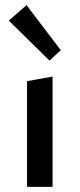

<svg xmlns="http://www.w3.org/2000/svg" viewBox="-20 -725 309 745"><path d="M172 -490 14 -645 83 -705 216 -530ZM85 0V-410L184 -428V0Z"/></svg>

Font: EauTest Semibold
Style: Regular
Weight: 600
Designer: Christian Thalmann (Catharsis Fonts)
Version: Version 0.001;PS 000.001;hotconv 1.0.88;makeotf.lib2.5.64775